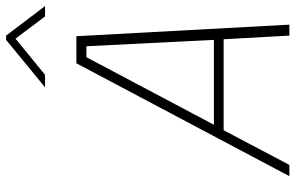

<svg xmlns="http://www.w3.org/2000/svg" viewBox="-190 -781 971 631"><g transform="rotate(-90 295.5 -465.5)"><path d="M480 -931H494L591 -803H557L484 -900L365 -803H324ZM403 -700H492L530 0H494L482 -216H183L69 0H32ZM480 -248 459 -667H423L201 -248Z"/></g></svg>

Font: Cairo ExtraLight
Style: Italic
Weight: 275
Italic angle: -13°
Designer: Mohamed Gaber, Accademia di Belle Arti di Urbino and others
Foundry: Kief Type Foundry, Accademia di Belle Arti di Urbino and others
Version: Version 3.011